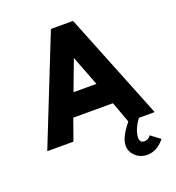

<svg xmlns="http://www.w3.org/2000/svg" viewBox="-187 -970 1286 1401"><g transform="rotate(-20 456.0 -270.0)"><path d="M365 -332 453 -566 543 -332ZM538 -822H371L366 -817L39 4L42 7H239L243 2L300 -158H608L668 6L666 8C637 43 589 109 589 163C589 198 601 222 618 239L625 246C649 271 686 282 715 282C771 282 809 253 829 233L836 226C843 219 848 213 852 208L848 205L780 154L776 157C775 158 774 162 771 165C763 173 747 182 729 182C721 182 711 179 704 173L703 172C699 166 694 156 694 145C694 86 733 29 748 9L750 7H868L871 4L542 -817Z"/></g></svg>

Font: Hussar Woodtype
Style: Bd
Weight: 900
Foundry: Cannot Into Space Fonts
Version: Version 1.07